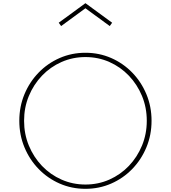

<svg xmlns="http://www.w3.org/2000/svg" viewBox="-20 -1172 1075 1208"><path d="M517.5 16Q431 16 355.5 -17Q280 -50 223 -108.8Q166 -167.5 133.8 -245.2Q101.5 -323 101.5 -412Q101.5 -501.5 133.8 -579Q166 -656.5 223 -715.2Q280 -774 355.5 -807Q431 -840 517.5 -840Q604 -840 679.5 -807Q755 -774 812 -715.2Q869 -656.5 901.2 -579Q933.5 -501.5 933.5 -412Q933.5 -323 901.2 -245.2Q869 -167.5 812 -108.8Q755 -50 679.5 -17Q604 16 517.5 16ZM517.5 -11Q598 -11 668 -42Q738 -73 790.8 -128.2Q843.5 -183.5 873.5 -256.2Q903.5 -329 903.5 -412Q903.5 -495.5 873.5 -568Q843.5 -640.5 790.8 -695.8Q738 -751 668 -782Q598 -813 517.5 -813Q437.5 -813 367.2 -782Q297 -751 244.2 -695.8Q191.5 -640.5 161.5 -568Q131.5 -495.5 131.5 -412Q131.5 -329 161.5 -256.2Q191.5 -183.5 244.2 -128.2Q297 -73 367.2 -42Q437.5 -11 517.5 -11ZM364.5 -1008 349.5 -1029 517.5 -1152 685.5 -1029 670.5 -1008 517.5 -1120Z"/></svg>

Font: Spartan Thin Thin
Style: Regular
Weight: 250
Version: Version 1.004